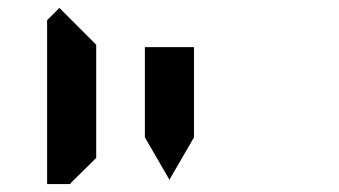

<svg xmlns="http://www.w3.org/2000/svg" viewBox="-20 -975 856 485"><path d="M161 -515 157 -510H99V-924L130 -955L223 -862V-698V-590V-576ZM346 -731V-856H470V-731V-628L408 -521L346 -628Z"/></svg>

Font: DSEG14 Classic
Style: Bold
Weight: 700
Designer: Keshikan(Twitter:@keshinomi_88pro)
Version: Version 0.46